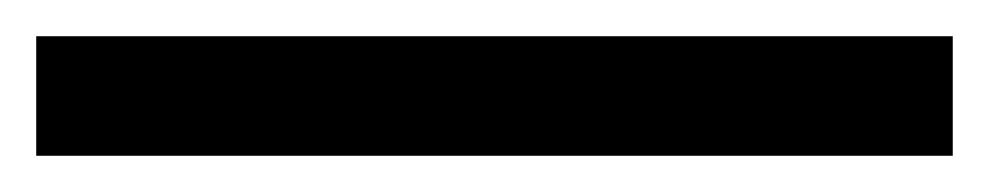

<svg xmlns="http://www.w3.org/2000/svg" viewBox="-23 -846 546 106"><path d="M503 -760H-3V-826H503Z"/></svg>

Font: Noto Sans Adlam Unjoined
Style: Regular
Weight: 400
Designer: Mark Jamra, Neil Patel
Foundry: JamraPatel LLC
Version: Version 3.001